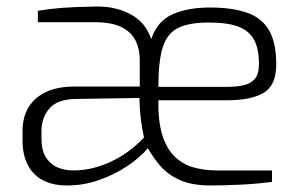

<svg xmlns="http://www.w3.org/2000/svg" viewBox="-20 -562 930 588"><path d="M185 6Q141 6 110.5 -10.5Q80 -27 64.5 -58Q49 -89 49 -131V-161Q49 -203 67.5 -233.5Q86 -264 121.5 -280.5Q157 -297 209 -297H408V-379Q408 -411 395.5 -437Q383 -463 353 -478.5Q323 -494 270 -494H96V-529Q131 -535 170.5 -538Q210 -541 275 -542Q333 -543 379.5 -518.5Q426 -494 443 -442Q462 -498 509 -518.5Q556 -539 622 -539Q690 -539 735.5 -523.5Q781 -508 803.5 -470Q826 -432 826 -365Q826 -300 787 -277.5Q748 -255 677 -255H465Q464 -189 477.5 -147Q491 -105 516 -81.5Q541 -58 574 -49Q607 -40 645 -40H813V-5Q768 1 717.5 3.5Q667 6 625 6Q567 6 530 -11Q493 -28 470.5 -54.5Q448 -81 433 -108Q407 -78 368.5 -52.5Q330 -27 283 -10.5Q236 6 185 6ZM204 -40Q262 -40 319 -66.5Q376 -93 421 -141Q417 -158 412.5 -188.5Q408 -219 407 -262L217 -259Q156 -259 131.5 -230Q107 -201 107 -161V-138Q107 -101 121 -79.5Q135 -58 157 -49Q179 -40 204 -40ZM465 -296H676Q704 -296 726 -301Q748 -306 760.5 -320.5Q773 -335 773 -366Q773 -412 758.5 -439.5Q744 -467 711 -480Q678 -493 619 -493Q560 -493 526.5 -477Q493 -461 479 -419Q465 -377 465 -296Z"/></svg>

Font: Exo Thin Light
Style: Regular
Weight: 300
Version: Version 2.000